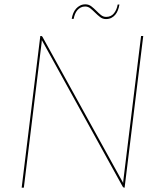

<svg xmlns="http://www.w3.org/2000/svg" viewBox="-20 -866 735 886"><path d="M170 -700Q173.5 -700 176 -696L548.5 -21.5Q548.5 -24 548.5 -26.8Q548.5 -29.5 549 -32L631 -700H641L555 0H553Q549.5 0 546 -5L173 -681Q172.5 -678.5 172.5 -676.5Q172.5 -674.5 172.2 -672.5Q172 -670.5 172 -669L90 0H80L166 -700H170ZM470 -788Q492.5 -788 505.8 -804.5Q519 -821 523 -845H531Q529 -831.5 524.2 -819.2Q519.5 -807 512 -798Q504.5 -789 493.8 -783.5Q483 -778 469 -778Q454 -778 442.2 -787Q430.5 -796 419.5 -807Q408.5 -818 397.5 -827Q386.5 -836 373 -836Q361.5 -836 352.8 -831.5Q344 -827 337.2 -819.2Q330.5 -811.5 326.2 -801Q322 -790.5 320 -779H311Q313 -792.5 318 -804.8Q323 -817 331 -826Q339 -835 349.8 -840.5Q360.5 -846 374 -846Q389.5 -846 401.2 -837Q413 -828 423.8 -817Q434.5 -806 445.5 -797Q456.5 -788 470 -788Z"/></svg>

Font: Lato Hairline
Style: Italic
Weight: 250
Italic angle: -7°
Designer: Lukasz Dziedzic
Foundry: Lukasz Dziedzic
Version: Version 1.104; Western+Polish opensource